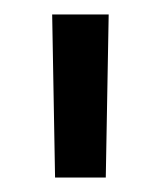

<svg xmlns="http://www.w3.org/2000/svg" viewBox="-20 -755 222 265"><path d="M52 -735H130L126 -510H56Z"/></svg>

Font: TASA Explorer VF
Style: Regular
Weight: 400
Designer: Weizhong Zhang
Foundry: Local Remote
Version: Version 1.000;Glyphs 3.2 (3192)